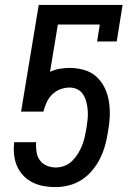

<svg xmlns="http://www.w3.org/2000/svg" viewBox="-20 -755 540 783"><path d="M206 8Q182 8 159 4Q136 0 115 -10Q94 -20 78 -36Q62 -52 52 -72.5Q42 -93 38.5 -116.5Q35 -140 37 -164L38 -175H128L127 -173Q126 -154 129 -135Q132 -116 142.5 -101.5Q153 -87 170.5 -79.5Q188 -72 207 -72Q225 -72 242.5 -78.5Q260 -85 273.5 -98Q287 -111 297 -127Q307 -143 314 -160Q321 -177 325 -194.5Q329 -212 332 -229Q335 -248 337 -266Q339 -284 338 -301.5Q337 -319 333 -336Q329 -353 320.5 -367.5Q312 -382 297 -390Q282 -398 264 -398Q245 -398 226 -391Q207 -384 192.5 -369.5Q178 -355 170 -337Q162 -319 157 -300H66L138 -735H480L456 -586H376L387 -655H216L184 -462Q203 -471 223.5 -474.5Q244 -478 264 -478Q295 -478 324 -469.5Q353 -461 374 -441.5Q395 -422 407.5 -395.5Q420 -369 424.5 -339Q429 -309 427.5 -278Q426 -247 420 -216Q416 -189 408.5 -162Q401 -135 388.5 -109.5Q376 -84 357 -61Q338 -38 313.5 -22Q289 -6 261 1Q233 8 206 8Z"/></svg>

Font: Iosevka Curly Slab Medium
Style: Italic
Weight: 500
Italic angle: -9°
Monospace: yes
Designer: Belleve Invis
Foundry: Belleve Invis
Version: Version 22.1.2; ttfautohint (v1.8.4)